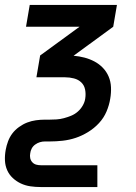

<svg xmlns="http://www.w3.org/2000/svg" viewBox="-30 -540 550 775"><path d="M363 215H135Q113 215 92.5 212Q72 209 54 200.5Q36 192 21.5 178.5Q7 165 -1 147Q-9 129 -10 108Q-11 87 -7 65Q-4 48 2.5 30.5Q9 13 20 -1.5Q31 -16 47 -27.5Q63 -39 80 -45.5Q97 -52 115 -54.5Q133 -57 150 -57H169Q184 -57 198.5 -58Q213 -59 228 -63Q243 -67 257.5 -73Q272 -79 284 -89.5Q296 -100 304 -114Q312 -128 314 -142Q317 -161 313.5 -178.5Q310 -196 298 -207.5Q286 -219 268.5 -223.5Q251 -228 233 -228H117L132 -316L291 -432H75L90 -520H442L427 -432L267 -315Q290 -313 311 -307.5Q332 -302 351 -292Q370 -282 385 -266.5Q400 -251 408.5 -231Q417 -211 418 -188Q419 -165 415 -142Q411 -116 400 -90Q389 -64 369.5 -43Q350 -22 325.5 -7Q301 8 275.5 16.5Q250 25 223 28Q196 31 170 31H151Q141 31 131 34Q121 37 112 43.5Q103 50 98 59.5Q93 69 92 79Q90 89 92 98.5Q94 108 100.5 115Q107 122 116 124.5Q125 127 135 127H363Z"/></svg>

Font: Iosevka Semibold
Style: Italic
Weight: 600
Italic angle: -9°
Monospace: yes
Designer: Belleve Invis
Foundry: Belleve Invis
Version: Version 32.5.0; ttfautohint (v1.8.4)